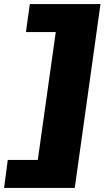

<svg xmlns="http://www.w3.org/2000/svg" viewBox="-56 -820 512 940"><path d="M-36 100 -18 -37H129L217 -663H71L90 -800H436L310 100Z"/></svg>

Font: Pathway Extreme 28pt ExtraBold
Style: Italic
Weight: 800
Italic angle: -8°
Designer: Eduardo Rodriguez Tunni
Foundry: Eduardo Rodriguez Tunni
Version: Version 1.001;gftools[0.9.26]